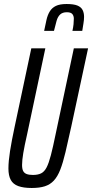

<svg xmlns="http://www.w3.org/2000/svg" viewBox="-20 -929 459 957"><path d="M138 8Q97 8 71 -1.5Q45 -11 33.5 -32.5Q22 -54 22 -89Q22 -125 30 -176Q38 -227 53 -297L136 -688H206L115 -259Q102 -202 96 -166Q90 -130 90 -107Q90 -87 95.5 -76.5Q101 -66 113 -61.5Q125 -57 144 -57Q169 -57 185 -65Q201 -73 212 -94Q223 -115 233.5 -155Q244 -195 257 -259L348 -688H419L335 -297Q319 -224 306.5 -171Q294 -118 280.5 -83.5Q267 -49 248.5 -29Q230 -9 203.5 -0.5Q177 8 138 8ZM200 -775Q206 -804 211.5 -829Q217 -854 228 -872Q239 -890 258.5 -899.5Q278 -909 312 -909Q347 -909 365.5 -901.5Q384 -894 391.5 -879.5Q399 -865 399 -845Q399 -830 396 -812.5Q393 -795 390 -775H341Q345 -793 346.5 -808Q348 -823 348 -836Q348 -850 340.5 -859Q333 -868 313 -868Q292 -868 280 -857Q268 -846 262 -825Q256 -804 249 -775Z"/></svg>

Font: Saira UltraCondensed Medium
Style: Italic
Weight: 500
Width: 1
Italic angle: -12°
Designer: Hector Gatti with collaboration of the Omnibus-Type team
Foundry: Omnibus-Type
Version: Version 1.101